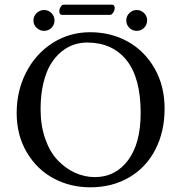

<svg xmlns="http://www.w3.org/2000/svg" viewBox="-20 -797 781 827"><path d="M453.6 -732.9H246.6Q241.2 -732.9 238.3 -737.5Q235.4 -742.2 235.4 -748Q235.4 -757.8 241.2 -767.3Q247.1 -776.9 253.9 -776.9H462.4Q468.3 -776.9 471.2 -772.7Q474.1 -768.6 474.1 -763.2Q474.1 -753.4 467.8 -743.2Q461.4 -732.9 453.6 -732.9ZM689 -329.1Q689 -230 649.2 -152.8Q609.4 -75.7 536.4 -33Q463.4 9.8 369.1 9.8Q282.7 9.8 210.9 -28.6Q139.2 -66.9 95.5 -140.6Q51.8 -214.4 51.8 -310.1Q51.8 -406.7 93.3 -486.6Q134.8 -566.4 207.3 -612.3Q279.8 -658.2 368.2 -658.2Q458 -658.2 530.8 -617.7Q603.5 -577.1 646.2 -501.7Q689 -426.3 689 -329.1ZM355 -613.8Q325.2 -613.8 297.1 -604.2Q269 -594.7 242.9 -573Q216.8 -551.3 197.5 -519Q178.2 -486.8 166.5 -437.5Q154.8 -388.2 154.8 -327.1Q154.8 -257.3 174.3 -200.7Q193.8 -144 227.1 -108.4Q260.3 -72.8 301.8 -53.5Q343.3 -34.2 389.2 -34.2Q477.1 -34.2 531.5 -106.7Q585.9 -179.2 585.9 -310.1Q585.9 -461.9 524.9 -537.8Q463.9 -613.8 355 -613.8ZM537.1 -677.2Q523.9 -690.4 523.9 -709Q523.9 -727.5 537.1 -740.7Q550.3 -753.9 568.8 -753.9Q587.4 -753.9 600.6 -740.7Q613.8 -727.5 613.8 -709Q613.8 -690.4 600.6 -677.2Q587.4 -664.1 568.8 -664.1Q550.3 -664.1 537.1 -677.2ZM137.7 -677.2Q124 -690.4 124 -709Q124 -727.5 137.7 -740.7Q151.4 -753.9 169.9 -753.9Q188.5 -753.9 201.7 -740.7Q214.8 -727.5 214.8 -709Q214.8 -690.4 201.7 -677.2Q188.5 -664.1 169.9 -664.1Q151.4 -664.1 137.7 -677.2Z"/></svg>

Font: Linux Biolinum
Style: Regular
Weight: 400
Designer: Philipp H. Poll
Foundry: Philipp H. Poll
Version: Version 0.6.4